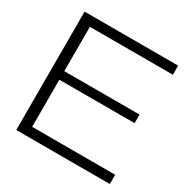

<svg xmlns="http://www.w3.org/2000/svg" viewBox="-164 -877 1005 1024"><g transform="rotate(30 338.5 -364.5)"><path d="M68.8 0V-729H645V-672.9H133.8V-399.9H597.2V-347.2H133.8V-57.1H645V0Z"/></g></svg>

Font: Lumene Sans Expanded Light
Style: Regular
Weight: 300
Width: 7
Designer: Deni Anggara
Version: Version 1.003;Glyphs 3.1.2 (3151)